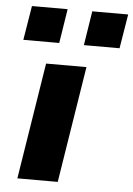

<svg xmlns="http://www.w3.org/2000/svg" viewBox="-53 -774 566 815"><g transform="rotate(5 230.0 -367.0)"><path d="M52 0 131 -496H303L224 0ZM284 -588 307 -734H460L436 -588ZM26 -588 50 -734H202L179 -588Z"/></g></svg>

Font: Nunito Sans 10pt Expanded ExtraBold
Style: Italic
Weight: 800
Width: 7
Italic angle: -9°
Designer: Vernon Adams
Foundry: Vernon Adams
Version: Version 3.101;gftools[0.9.27]